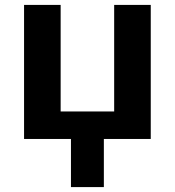

<svg xmlns="http://www.w3.org/2000/svg" viewBox="-20 -566 712 782"><path d="M269 0H78V-546H227V-112H445V-546H594V0H403V196H269Z"/></svg>

Font: Noto IKEA Latin
Style: Bold
Weight: 700
Designer: Monotype Design Team
Foundry: Monotype Imaging Inc.
Version: Version 1.0